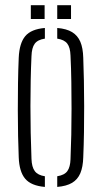

<svg xmlns="http://www.w3.org/2000/svg" viewBox="-20 -713 392 738"><path d="M52 -108.5Q50.5 -144 49.5 -190.8Q48.5 -237.5 48.5 -289.5Q48.5 -341.5 49.2 -393.2Q50 -445 52 -491Q54.5 -547 77 -574Q99.5 -601 152.5 -605.5V-564.5Q125 -560.5 113.5 -545Q102 -529.5 101 -497Q99 -453 98 -404.5Q97 -356 97 -305.2Q97 -254.5 98 -203.2Q99 -152 101 -102.5Q102 -71 113.8 -55.2Q125.5 -39.5 152.5 -35.5V5.5Q99.5 1 76.8 -26Q54 -53 52 -108.5ZM200 5.5V-35.5Q228 -40 239 -55.5Q250 -71 251 -100.5Q253 -146.5 254 -195.5Q255 -244.5 255 -295.5Q255 -346.5 254.2 -397.8Q253.5 -449 251 -499.5Q250 -530.5 238.5 -545.5Q227 -560.5 200 -564.5V-605.5Q236 -602.5 257.2 -589.5Q278.5 -576.5 288.8 -552.5Q299 -528.5 300 -491Q301.5 -450.5 302.5 -403Q303.5 -355.5 303.5 -305.2Q303.5 -255 302.8 -205Q302 -155 300 -108.5Q299 -71.5 288.8 -47.2Q278.5 -23 257 -10.2Q235.5 2.5 200 5.5ZM200 -640V-693H253V-640ZM98.5 -640V-693H151.5V-640Z"/></svg>

Font: Big Shoulders Stencil Text ExtraLight
Style: Regular
Weight: 250
Version: Version 2.001